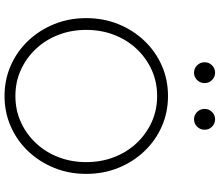

<svg xmlns="http://www.w3.org/2000/svg" viewBox="-81 -878 970 848"><g transform="rotate(90 404.0 -454.0)"><path d="M404 11Q332 11 269.5 -16.5Q207 -44 160 -93.5Q113 -143 86.5 -208.5Q60 -274 60 -350Q60 -426 86.5 -491.5Q113 -557 160 -606.5Q207 -656 269.5 -683.5Q332 -711 404 -711Q476 -711 538.5 -683.5Q601 -656 648 -606.5Q695 -557 721.5 -491.5Q748 -426 748 -350Q748 -274 721.5 -208.5Q695 -143 648 -93.5Q601 -44 538.5 -16.5Q476 11 404 11ZM404 -37Q466 -37 519 -61Q572 -85 612 -127.5Q652 -170 674 -227Q696 -284 696 -350Q696 -416 674 -473Q652 -530 612 -572.5Q572 -615 519 -639Q466 -663 404 -663Q342 -663 289 -639Q236 -615 196 -572.5Q156 -530 134 -473Q112 -416 112 -350Q112 -284 134 -227Q156 -170 196 -127.5Q236 -85 289 -61Q342 -37 404 -37ZM301 -826Q282 -826 268.5 -839.5Q255 -853 255 -873Q255 -892 268.5 -905.5Q282 -919 301 -919Q320 -919 333.5 -905.5Q347 -892 347 -873Q347 -853 333.5 -839.5Q320 -826 301 -826ZM507 -826Q488 -826 474.5 -839.5Q461 -853 461 -873Q461 -892 474.5 -905.5Q488 -919 507 -919Q526 -919 539.5 -905.5Q553 -892 553 -873Q553 -853 539.5 -839.5Q526 -826 507 -826Z"/></g></svg>

Font: Red Hat Text VF
Style: Regular
Weight: 300
Designer: Pentagram, MCKL
Foundry: Pentagram, MCKL
Version: Version 1.023